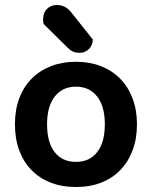

<svg xmlns="http://www.w3.org/2000/svg" viewBox="-20 -736 610 771"><path d="M530 -237Q530 -179 512.5 -132.5Q495 -86 463 -53Q431 -20 386 -2.5Q341 15 285 15Q229 15 184 -2.5Q139 -20 107 -52.5Q75 -85 57.5 -131.5Q40 -178 40 -237Q40 -295 57.5 -341.5Q75 -388 107.5 -420.5Q140 -453 185 -470.5Q230 -488 285 -488Q340 -488 385 -470.5Q430 -453 462.5 -420Q495 -387 512.5 -340.5Q530 -294 530 -237ZM285 -388Q231 -388 200 -348.5Q169 -309 169 -237Q169 -164 199.5 -125Q230 -86 285 -86Q340 -86 370.5 -125.5Q401 -165 401 -237Q401 -309 370 -348.5Q339 -388 285 -388ZM155 -640Q153 -650 153 -658Q153 -685 169 -700.5Q185 -716 209 -716Q241 -716 264 -689L353 -577Q351 -551 335.5 -537.5Q320 -524 301 -524Q284 -524 273 -529Q262 -534 251 -545Z"/></svg>

Font: Baloo Bhaina 2 SemiBold
Style: Regular
Weight: 600
Designer: Yesha Goshar, Manish Minz, Shuchita Grover and Ek Type
Foundry: Ek Type
Version: Version 1.640;hotconv 1.0.111;makeotfexe 2.5.65597; ttfautoh